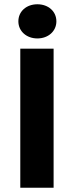

<svg xmlns="http://www.w3.org/2000/svg" viewBox="-20 -879 346 899"><path d="M75 0H231V-651H75ZM155 -699C206 -699 244 -733 244 -779C244 -826 206 -859 155 -859C104 -859 66 -826 66 -779C66 -733 104 -699 155 -699Z"/></svg>

Font: Source Sans Pro
Style: Bold
Weight: 700
Designer: Paul D. Hunt
Foundry: Adobe Systems Incorporated
Version: Version 3.006;hotconv 1.0.111;makeotfexe 2.5.65597